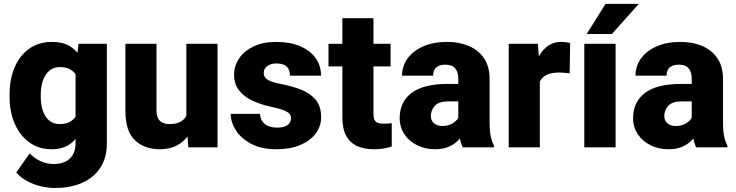

<svg xmlns="http://www.w3.org/2000/svg" viewBox="-20 -752 3758 980"><path d="M260.7 207.5Q227.1 207.5 189.7 199Q152.3 190.4 118.9 172.6Q85.4 154.8 63 128.4L131.3 30.8Q152.8 53.7 184.1 69.3Q215.3 85 254.4 85Q308.1 85 336.9 57.1Q365.7 29.3 365.7 -21.5V-403.3L380.9 -528.3H525.4V-20.5Q525.4 52.7 492.2 103.8Q459 154.8 399.2 181.2Q339.4 207.5 260.7 207.5ZM244.1 9.8Q178.2 9.8 129.9 -25.1Q81.5 -60.1 55.2 -120.6Q28.8 -181.2 28.8 -257.8V-268.1Q28.8 -348.1 54.9 -408.9Q81.1 -469.7 129.9 -503.9Q178.7 -538.1 245.1 -538.1Q299.3 -538.1 334.7 -517.3Q370.1 -496.6 392.1 -459.2Q414.1 -421.9 426.3 -372.3Q438.5 -322.8 446.3 -265.1V-255.4Q435.5 -183.6 413.1 -123.3Q390.6 -63 349.9 -26.6Q309.1 9.8 244.1 9.8ZM285.2 -118.7Q321.3 -118.7 343.3 -133.8Q365.2 -148.9 376 -176.8Q386.7 -204.6 386.7 -241.7V-278.8Q386.7 -311 380.9 -335.7Q375 -360.4 362.5 -376.7Q350.1 -393.1 331.3 -401.4Q312.5 -409.7 286.1 -409.7Q253.4 -409.7 231.7 -391.1Q210 -372.6 199 -340.6Q188 -308.6 188 -268.1V-257.8Q188 -218.8 198.5 -187.3Q209 -155.8 230.5 -137.2Q252 -118.7 285.2 -118.7Z M931.2 -528.3H1090.3V0H941.4L931.2 -128.4ZM990.7 -238.3Q990.7 -167 968.8 -110.8Q946.8 -54.7 903.3 -22.5Q859.9 9.8 795.9 9.8Q717.8 9.8 668.9 -35.9Q620.1 -81.5 620.1 -186.5V-528.3H778.8V-185.5Q778.8 -162.6 786.9 -147.7Q794.9 -132.8 810.1 -125.7Q825.2 -118.7 845.7 -118.7Q885.3 -118.7 907.2 -134Q929.2 -149.4 938.5 -176.5Q947.8 -203.6 947.8 -237.3Z M1390.6 9.8Q1314.9 9.8 1262.9 -17.6Q1210.9 -44.9 1184.3 -86.4Q1157.7 -127.9 1157.7 -170.9H1307.1Q1308.6 -146.5 1320.1 -131.1Q1331.5 -115.7 1350.8 -108.2Q1370.1 -100.6 1394.5 -100.6Q1418 -100.6 1433.6 -106.4Q1449.2 -112.3 1457.3 -123.3Q1465.3 -134.3 1465.3 -148.9Q1465.3 -162.6 1456.8 -172.1Q1448.2 -181.6 1425.8 -190.2Q1403.3 -198.7 1361.8 -207.5Q1309.1 -218.8 1266.6 -239Q1224.1 -259.3 1199.5 -291.7Q1174.8 -324.2 1174.8 -370.6Q1174.8 -415 1200.2 -453.4Q1225.6 -491.7 1273.9 -514.9Q1322.3 -538.1 1390.6 -538.1Q1460.9 -538.1 1512.2 -516.1Q1563.5 -494.1 1591.1 -455.3Q1618.7 -416.5 1618.7 -365.7H1460Q1460 -395.5 1443.6 -411.9Q1427.2 -428.2 1390.1 -428.2Q1371.6 -428.2 1356.9 -421.9Q1342.3 -415.5 1334.2 -404.5Q1326.2 -393.6 1326.2 -378.4Q1326.2 -364.7 1335.4 -354.2Q1344.7 -343.8 1364.3 -336.2Q1383.8 -328.6 1416 -322.8Q1470.7 -312.5 1516.8 -294.4Q1563 -276.4 1591.1 -243.2Q1619.1 -210 1619.1 -153.8Q1619.1 -107.4 1591.1 -70.1Q1563 -32.7 1511.7 -11.5Q1460.4 9.8 1390.6 9.8Z M1973.6 -413.1H1656.7V-528.3H1973.6ZM1886.2 -659.2V-171.9Q1886.2 -151.4 1891.4 -140.4Q1896.5 -129.4 1908.4 -125Q1920.4 -120.6 1939.5 -120.6Q1952.6 -120.6 1962.4 -121.3Q1972.2 -122.1 1979.5 -123.5V-4.4Q1959.5 2.4 1937.5 6.1Q1915.5 9.8 1888.7 9.8Q1838.4 9.8 1802.2 -6.8Q1766.1 -23.4 1746.8 -59.1Q1727.5 -94.7 1727.5 -151.9V-659.2Z M2319.3 -350.1Q2319.3 -383.3 2304 -402.6Q2288.6 -421.9 2253.4 -421.9Q2233.4 -421.9 2219.5 -415.8Q2205.6 -409.7 2198.2 -397.2Q2190.9 -384.8 2190.9 -365.7H2032.2Q2032.2 -415 2060.5 -453.9Q2088.9 -492.7 2140.4 -515.4Q2191.9 -538.1 2261.7 -538.1Q2324.2 -538.1 2373.3 -517.1Q2422.4 -496.1 2450.7 -454.1Q2479 -412.1 2479 -349.1V-133.3Q2479 -82 2484.9 -55.4Q2490.7 -28.8 2501.5 -8.8V0H2341.8Q2330.6 -23.9 2325 -59.1Q2319.3 -94.2 2319.3 -131.8ZM2339.4 -234.4H2268.1Q2219.2 -234.4 2199.2 -211.7Q2179.2 -189 2179.2 -159.2Q2179.2 -137.2 2195.1 -123Q2210.9 -108.9 2236.8 -108.9Q2265.1 -108.9 2285.2 -119.6Q2305.2 -130.4 2315.9 -145.3Q2326.7 -160.2 2326.2 -172.4L2363.8 -105Q2355.5 -85.4 2342.8 -65.4Q2330.1 -45.4 2311 -28.3Q2292 -11.2 2264.9 -0.7Q2237.8 9.8 2200.2 9.8Q2150.9 9.8 2109.6 -10.5Q2068.4 -30.8 2044.2 -66.7Q2020 -102.5 2020 -149.4Q2020 -231.9 2080.8 -277.8Q2141.6 -323.7 2266.1 -323.7H2339.4Z M2735.4 0H2576.7V-528.3H2725.6L2735.4 -398.9ZM2887.7 -377.9Q2877.4 -378.9 2861.6 -380.4Q2845.7 -381.8 2834.5 -381.8Q2796.4 -381.8 2772.2 -370.8Q2748 -359.9 2736.6 -337.6Q2725.1 -315.4 2724.6 -281.7L2694.8 -299.8Q2694.8 -370.1 2712.9 -423.8Q2731 -477.5 2764.4 -507.8Q2797.9 -538.1 2845.2 -538.1Q2856.4 -538.1 2869.1 -536.6Q2881.8 -535.2 2890.1 -532.2Z M3122.1 0H2962.4V-528.3H3122.1ZM3070.8 -732.4H3240.7L3103.5 -578.6H2974.6Z M3510.7 -350.1Q3510.7 -383.3 3495.4 -402.6Q3480 -421.9 3444.8 -421.9Q3424.8 -421.9 3410.9 -415.8Q3397 -409.7 3389.6 -397.2Q3382.3 -384.8 3382.3 -365.7H3223.6Q3223.6 -415 3252 -453.9Q3280.3 -492.7 3331.8 -515.4Q3383.3 -538.1 3453.1 -538.1Q3515.6 -538.1 3564.7 -517.1Q3613.8 -496.1 3642.1 -454.1Q3670.4 -412.1 3670.4 -349.1V-133.3Q3670.4 -82 3676.3 -55.4Q3682.1 -28.8 3692.9 -8.8V0H3533.2Q3522 -23.9 3516.4 -59.1Q3510.7 -94.2 3510.7 -131.8ZM3530.8 -234.4H3459.5Q3410.6 -234.4 3390.6 -211.7Q3370.6 -189 3370.6 -159.2Q3370.6 -137.2 3386.5 -123Q3402.3 -108.9 3428.2 -108.9Q3456.5 -108.9 3476.6 -119.6Q3496.6 -130.4 3507.3 -145.3Q3518.1 -160.2 3517.6 -172.4L3555.2 -105Q3546.9 -85.4 3534.2 -65.4Q3521.5 -45.4 3502.4 -28.3Q3483.4 -11.2 3456.3 -0.7Q3429.2 9.8 3391.6 9.8Q3342.3 9.8 3301 -10.5Q3259.8 -30.8 3235.6 -66.7Q3211.4 -102.5 3211.4 -149.4Q3211.4 -231.9 3272.2 -277.8Q3333 -323.7 3457.5 -323.7H3530.8Z"/></svg>

Font: Heebo ExtraBold
Style: Regular
Weight: 800
Designer: Oded Ezer
Foundry: Ezer Type House
Version: Version 3.100